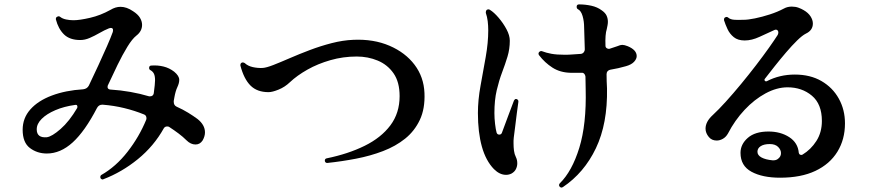

<svg xmlns="http://www.w3.org/2000/svg" viewBox="-20 -797 4040 873"><path d="M450 18Q449 18 448.5 18.5Q448 19 447 19Q441 19 437 13Q436 11 436 8Q436 2 440 -1Q507 -39 560 -107Q613 -175 645 -253Q646 -255 646 -259Q646 -273 634 -277Q592 -294 545 -305.5Q498 -317 447 -321H445Q429 -321 421 -306Q366 -200 310.5 -149.5Q255 -99 193 -99Q149 -99 116 -124Q83 -149 83 -207Q83 -260 118 -299.5Q153 -339 215.5 -362.5Q278 -386 358 -391Q376 -393 384 -408Q406 -454 427.5 -500.5Q449 -547 466.5 -587Q484 -627 493 -652Q494 -655 494 -660Q494 -670 484 -670Q483 -670 480.5 -669.5Q478 -669 475 -668Q455 -660 432.5 -647Q410 -634 388 -624.5Q366 -615 345 -615Q297 -615 271 -640.5Q245 -666 234 -709V-711Q234 -718 240 -721Q244 -723 246 -723Q251 -723 254 -720Q264 -712 280.5 -708.5Q297 -705 314 -705Q342 -705 389.5 -716Q437 -727 482 -752Q505 -766 528 -766Q556 -766 585 -746Q607 -732 616.5 -716Q626 -700 626 -684Q626 -655 600 -635Q581 -620 559 -584Q537 -548 514.5 -502Q492 -456 470 -408Q469 -406 469 -402Q469 -392 480 -390Q528 -387 573 -379Q618 -371 658 -359H662Q676 -359 679 -372L680 -380Q682 -396 683.5 -409Q685 -422 685 -432Q685 -451 680 -461.5Q675 -472 664 -478Q658 -481 658 -488Q658 -499 669 -499Q697 -501 723.5 -494.5Q750 -488 772 -471Q795 -452 795 -434Q795 -419 786.5 -401Q778 -383 773 -355L770 -338V-334Q770 -318 783 -312Q812 -299 835.5 -284.5Q859 -270 878 -256Q912 -229 912 -195Q912 -177 901 -158Q889 -140 869 -140Q847 -140 828 -159Q812 -175 792 -190Q772 -205 749 -220Q746 -222 740 -222Q730 -222 725 -214Q680 -133 607 -73.5Q534 -14 450 18ZM193 -173Q216 -176 255.5 -210.5Q295 -245 331 -306Q332 -308 332 -311Q332 -322 322 -320Q271 -313 231.5 -296Q192 -279 169.5 -256.5Q147 -234 147 -209Q147 -169 193 -173Z M1468 -56Q1459 -56 1457 -65V-67Q1457 -75 1465 -77Q1563 -97 1638 -134Q1713 -171 1755 -227Q1797 -283 1797 -360Q1797 -424 1769.5 -463.5Q1742 -503 1697.5 -521.5Q1653 -540 1602 -540Q1540 -540 1482.5 -523.5Q1425 -507 1378 -480.5Q1331 -454 1298 -423Q1275 -401 1246.5 -389.5Q1218 -378 1201 -378Q1149 -378 1119 -408Q1089 -438 1073 -499V-501Q1073 -509 1079 -512Q1080 -513 1084 -513Q1089 -513 1093 -510Q1107 -497 1129 -492Q1151 -487 1174 -488Q1191 -489 1223 -501.5Q1255 -514 1297.5 -532.5Q1340 -551 1389 -569.5Q1438 -588 1488.5 -601Q1539 -614 1587 -616Q1679 -620 1751 -589Q1823 -558 1865 -502.5Q1907 -447 1910 -374Q1913 -303 1889 -252Q1865 -201 1822 -166.5Q1779 -132 1721.5 -110Q1664 -88 1599 -75.5Q1534 -63 1468 -56Z M2539 54Q2535 56 2533 56Q2529 56 2525 52Q2522 49 2522 45Q2522 40 2525 37Q2581 -18 2614 -125Q2647 -232 2643 -392L2642 -449Q2641 -457 2636 -462Q2631 -467 2623 -466H2575Q2527 -467 2492 -489.5Q2457 -512 2431 -546Q2426 -553 2431 -560Q2438 -567 2445 -564Q2463 -557 2487 -552.5Q2511 -548 2549 -548Q2566 -548 2584 -549.5Q2602 -551 2621 -552Q2629 -553 2634 -559Q2639 -565 2639 -572L2636 -671Q2636 -700 2629 -724Q2622 -748 2608 -755Q2602 -758 2602 -766Q2602 -777 2613 -777Q2641 -777 2668.5 -771Q2696 -765 2716 -750Q2732 -739 2738 -726Q2744 -713 2744 -698Q2744 -691 2742.5 -682.5Q2741 -674 2739 -665Q2731 -641 2733 -589Q2733 -582 2738.5 -578Q2744 -574 2751 -575L2787 -587Q2801 -593 2809 -593Q2819 -593 2834 -587Q2875 -570 2875 -542Q2875 -529 2863 -516Q2851 -503 2826 -496Q2809 -491 2791 -487Q2773 -483 2755 -480Q2748 -479 2743 -473.5Q2738 -468 2738 -460Q2738 -444 2738.5 -428Q2739 -412 2740 -395Q2743 -235 2689.5 -123Q2636 -11 2539 54ZM2306 -8Q2294 -2 2281 -2Q2252 -2 2226 -28Q2189 -66 2171 -130.5Q2153 -195 2153 -283Q2153 -342 2165 -407.5Q2177 -473 2188.5 -538Q2200 -603 2200 -659Q2200 -681 2197.5 -701Q2195 -721 2189 -738V-742Q2189 -748 2193 -752Q2201 -757 2208 -752Q2226 -741 2247 -716.5Q2268 -692 2283 -664Q2298 -636 2298 -612Q2298 -574 2287.5 -539.5Q2277 -505 2263 -468Q2249 -431 2238.5 -386.5Q2228 -342 2228 -283Q2228 -259 2231 -233.5Q2234 -208 2238 -194Q2241 -185 2250 -185Q2259 -185 2262 -193Q2278 -235 2292.5 -275Q2307 -315 2317 -340Q2321 -347 2326 -347Q2331 -347 2334.5 -343Q2338 -339 2337 -334Q2334 -313 2330 -282.5Q2326 -252 2322.5 -222Q2319 -192 2316 -171Q2315 -164 2315 -157.5Q2315 -151 2315 -144Q2315 -128 2317 -112Q2319 -96 2326 -82Q2332 -70 2332 -54Q2332 -41 2326 -28.5Q2320 -16 2306 -8Z M3527 11Q3447 11 3397 -16Q3347 -43 3347 -102Q3347 -141 3380 -170Q3413 -199 3474 -199Q3529 -199 3568.5 -173.5Q3608 -148 3612 -102Q3613 -96 3618.5 -93.5Q3624 -91 3629 -94Q3667 -117 3692 -156Q3717 -195 3717 -247Q3717 -324 3671.5 -362Q3626 -400 3561 -400Q3512 -400 3461 -372.5Q3410 -345 3365.5 -297.5Q3321 -250 3290 -190Q3281 -174 3267 -166Q3253 -158 3239 -158Q3216 -158 3203 -174Q3188 -192 3188 -212Q3188 -244 3221 -274Q3247 -298 3280.5 -335Q3314 -372 3349.5 -415Q3385 -458 3418 -501Q3451 -544 3476.5 -580Q3502 -616 3516 -638Q3519 -644 3519 -649Q3519 -657 3513.5 -660.5Q3508 -664 3500 -660Q3469 -646 3433.5 -629.5Q3398 -613 3366 -613Q3335 -613 3316.5 -628Q3298 -643 3288 -664.5Q3278 -686 3272 -705V-708Q3272 -715 3277 -718Q3281 -720 3283 -720Q3288 -720 3291 -717Q3301 -708 3320.5 -707Q3340 -706 3358 -707Q3361 -707 3362 -707Q3381 -707 3413 -713.5Q3445 -720 3480.5 -731.5Q3516 -743 3544 -758Q3553 -763 3562 -765Q3571 -767 3580 -767Q3597 -767 3610.5 -762Q3624 -757 3634 -751Q3655 -739 3665.5 -722.5Q3676 -706 3676 -690Q3676 -659 3644 -644Q3628 -636 3604.5 -613Q3581 -590 3554.5 -559Q3528 -528 3503 -496.5Q3478 -465 3458 -439Q3456 -437 3456 -434Q3456 -430 3459.5 -428Q3463 -426 3467 -428Q3525 -458 3594 -458Q3664 -458 3715 -428.5Q3766 -399 3794 -348.5Q3822 -298 3822 -236Q3822 -163 3787.5 -107Q3753 -51 3687.5 -20Q3622 11 3527 11ZM3493 -68H3497Q3511 -68 3520 -77Q3531 -86 3531 -101Q3531 -116 3518 -129Q3505 -142 3480 -142Q3454 -142 3439 -132.5Q3424 -123 3424 -107Q3424 -91 3442.5 -81Q3461 -71 3493 -68Z"/></svg>

Font: Zen Antique Soft
Style: Regular
Weight: 400
Designer: Yoshimichi Ohira
Foundry: Positype
Version: Version 1.001